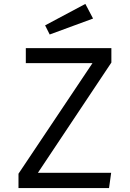

<svg xmlns="http://www.w3.org/2000/svg" viewBox="-20 -949 655 969"><path d="M542.1 -633.3 171.3 -76.9H541L530.3 0H73.3V-72.3L446.7 -630.3H110.3V-706.2H542.1ZM207.7 -821 410.8 -929.2 449.7 -855.4 230.8 -774.9Z"/></svg>

Font: Fira Code
Style: Regular
Weight: 400
Designer: Carrois Corporate, Edenspiekermann AG, Nikita Prokopov
Foundry: Carrois Corporate, Edenspiekermann AG, Nikita Prokopov
Version: Version 5.002